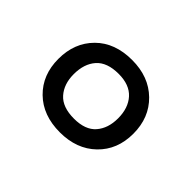

<svg xmlns="http://www.w3.org/2000/svg" viewBox="-74 -859 576 576"><g transform="rotate(45 214.0 -570.5)"><path d="M214 -417Q142 -417 98.5 -459.5Q55 -502 55 -570Q55 -638 98 -681Q141 -724 214 -724Q285 -724 329 -681Q373 -638 373 -570Q373 -502 329 -459.5Q285 -417 214 -417ZM215 -476Q263 -476 285.5 -502Q308 -528 308 -570Q308 -614 284.5 -640Q261 -666 215 -666Q166 -666 143 -640Q120 -614 120 -570Q120 -528 143 -502Q166 -476 215 -476Z"/></g></svg>

Font: Noto Znamenny Musical Notation
Style: Regular
Weight: 400
Version: Version 1.003; ttfautohint (v1.8.4.7-5d5b)